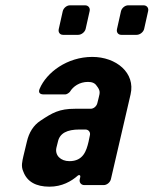

<svg xmlns="http://www.w3.org/2000/svg" viewBox="-20 -696 578 722"><path d="M282 -31 280 -22C277 -10 285 0 297 0H370C382 0 394 -10 397 -22L471 -341C490 -422 417 -482 327 -482C233 -482 155 -424 129 -362C123 -348 130 -341 144 -341H226C231 -341 240 -347 243 -351C255 -371 279 -388 311 -388C327 -388 337 -383 343 -374C358 -355 356 -348 351 -328L346 -308C343 -296 332 -287 321 -287H262C203 -287 177 -272 132 -242C106 -225 89 -198 81 -163L68 -109C64 -90 58 -71 68 -50C82 -13 115 6 166 6C213 6 248 -14 273 -36C278 -40 283 -37 282 -31ZM279 -209H301C313 -209 321 -199 318 -187L313 -163C305 -129 293 -90 241 -90C208 -90 186 -112 192 -140L198 -164C205 -195 232 -209 279 -209ZM436 -565H494C506 -565 519 -575 522 -587L537 -654C540 -666 532 -676 520 -676H462C450 -676 438 -666 435 -654L420 -587C417 -575 424 -565 436 -565ZM217 -565H274C286 -565 299 -575 302 -587L317 -654C320 -666 312 -676 300 -676H243C231 -676 219 -666 216 -654L201 -587C198 -575 205 -565 217 -565Z"/></svg>

Font: DIN Rundschrift
Style: BreitKursiv
Weight: 400
Width: 7
Version: Version 1.027